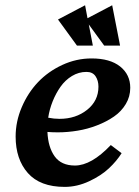

<svg xmlns="http://www.w3.org/2000/svg" viewBox="-20 -715 535 737"><path d="M405.3 -158.2 446.8 -127Q428.2 -97.2 398.4 -69.1Q368.7 -41 322.3 -19.3Q275.9 2.4 228.5 2.4Q133.8 2.4 86.9 -50.8Q40 -104 40 -190.9Q40 -248.5 63.5 -303.5Q86.9 -358.4 125.7 -399.4Q164.6 -440.4 218.8 -465.6Q272.9 -490.7 331.5 -490.7Q402.3 -490.7 441.2 -459.7Q480 -428.7 480 -377.9Q480 -344.2 462.9 -315.7Q445.8 -287.1 417.5 -267.6Q389.2 -248 352.8 -233.9Q316.4 -219.7 277.8 -213.4Q239.3 -207 201.7 -207Q181.6 -207 162.1 -208.5Q164.6 -149.9 189.9 -114.7Q215.3 -79.6 267.6 -79.6Q330.6 -79.6 405.3 -158.2ZM312 -439Q282.2 -439 256.3 -423.3Q230.5 -407.7 212.4 -382.1Q194.3 -356.4 182.1 -325.9Q169.9 -295.4 165 -263.2Q187 -258.8 208.5 -258.8Q271 -258.8 314.5 -293.5Q357.9 -328.1 357.9 -382.3Q357.9 -405.8 346.7 -422.4Q335.4 -439 312 -439ZM440.9 -540H379.9L320.8 -621.1L336.4 -540H275.4L202.6 -640.1L306.6 -694.8L315.9 -645L410.6 -694.8Z"/></svg>

Font: Flanker
Style: Bold Italic
Weight: 700
Italic angle: -12°
Designer: Flanker
Version: Version 2.000